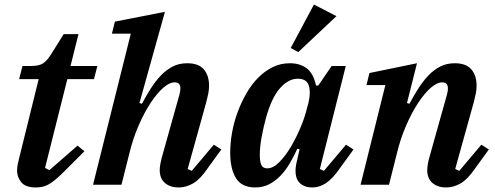

<svg xmlns="http://www.w3.org/2000/svg" viewBox="-20 -812 2177 844"><path d="M137 12Q92 12 73.5 -11Q55 -34 55 -62Q55 -75 58 -90Q61 -105 64 -116L150 -464H64L79 -522H117Q151 -522 168.5 -533Q186 -544 203 -571L260 -662H325L290 -522H408L393 -464H276L178 -74L197 -64L321 -172L351 -147L262 -58Q240 -36 223 -22Q206 -8 192 -0.5Q178 7 164.5 9.5Q151 12 137 12Z M766 12Q743 12 727 5.5Q711 -1 701 -11.5Q691 -22 686.5 -35Q682 -48 682 -62Q682 -74 684.5 -89Q687 -104 690 -115L769 -397Q773 -412 773 -423Q773 -450 748 -450Q725 -450 697.5 -426Q670 -402 642 -359.5Q614 -317 589 -259.5Q564 -202 548 -135L514 0H389L555 -664H472L485 -717L705 -760L593 -359L604 -356Q623 -392 643.5 -424Q664 -456 687.5 -480.5Q711 -505 739 -519.5Q767 -534 803 -534Q853 -534 876 -507Q899 -480 899 -435Q899 -418 895.5 -400.5Q892 -383 887 -364L805 -69L823 -61L920 -176L953 -155L892 -71Q860 -24 829 -6Q798 12 766 12Z M1102 12Q1043 12 1017.5 -28.5Q992 -69 992 -141Q992 -183 1000 -228.5Q1008 -274 1024 -317.5Q1040 -361 1062.5 -400.5Q1085 -440 1114 -469.5Q1143 -499 1178 -516.5Q1213 -534 1254 -534Q1299 -534 1328.5 -511.5Q1358 -489 1369 -436H1379L1438 -522H1500L1386 -69L1404 -61L1501 -176L1534 -155L1473 -71Q1441 -25 1412 -6.5Q1383 12 1354 12Q1332 12 1317.5 5.5Q1303 -1 1294.5 -11Q1286 -21 1282.5 -34Q1279 -47 1279 -60Q1279 -74 1282 -90Q1285 -106 1288 -117L1297 -156L1287 -158Q1271 -123 1252.5 -92Q1234 -61 1211.5 -38Q1189 -15 1162 -1.5Q1135 12 1102 12ZM1155 -72Q1181 -72 1208.5 -100Q1236 -128 1260 -169Q1284 -210 1302.5 -255Q1321 -300 1329 -335L1336 -360Q1347 -408 1337 -437Q1327 -466 1289 -466Q1248 -466 1211 -424.5Q1174 -383 1149 -293Q1144 -275 1139 -253Q1134 -231 1130 -209.5Q1126 -188 1124 -167.5Q1122 -147 1122 -132Q1122 -103 1128.5 -87.5Q1135 -72 1155 -72ZM1258 -601 1360 -792 1459 -741 1291 -583Z M1942 12Q1919 12 1903 5.5Q1887 -1 1877 -11.5Q1867 -22 1862.5 -35Q1858 -48 1858 -62Q1858 -74 1860.5 -89Q1863 -104 1866 -115L1945 -397Q1949 -412 1949 -423Q1949 -450 1924 -450Q1901 -450 1873.5 -426Q1846 -402 1818 -359.5Q1790 -317 1765 -259.5Q1740 -202 1724 -135L1690 0H1565L1674 -438H1591L1604 -491L1813 -534L1769 -359L1780 -356Q1799 -392 1819.5 -424Q1840 -456 1863.5 -480.5Q1887 -505 1915 -519.5Q1943 -534 1979 -534Q2029 -534 2052 -507Q2075 -480 2075 -435Q2075 -418 2071.5 -400.5Q2068 -383 2063 -364L1981 -69L1999 -61L2096 -176L2129 -155L2068 -71Q2036 -24 2005 -6Q1974 12 1942 12Z"/></svg>

Font: IBM Plex Serif SmBld
Style: Italic
Weight: 600
Italic angle: -14°
Designer: Mike Abbink, Paul van der Laan, Pieter van Rosmalen
Foundry: Bold Monday
Version: Version 3.001